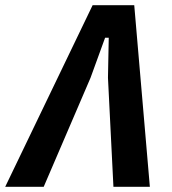

<svg xmlns="http://www.w3.org/2000/svg" viewBox="-60 -718 660 738"><path d="M296 -698H456L516 0H376L355 -419L358 -573H344L288 -419L108 0H-40Z"/></svg>

Font: IBM Plex Sans Condensed
Style: Bold Italic
Weight: 700
Width: 3
Italic angle: -11.31°
Designer: Mike Abbink, Paul van der Laan, Pieter van Rosmalen
Foundry: Bold Monday
Version: Version 3.201